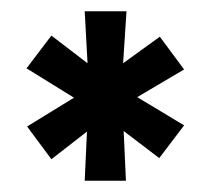

<svg xmlns="http://www.w3.org/2000/svg" viewBox="-20 -715 392 340"><path d="M130 -395 134 -482 71 -433 28 -491 111 -542 27 -594 71 -652 135 -603 130 -695H204L198 -603L263 -650L306 -592L223 -543L306 -493L262 -435L199 -483L203 -395Z"/></svg>

Font: Staatliches
Style: Regular
Weight: 400
Designer: Brian LaRossa & Erica Carras
Foundry: Type Brut Foundry
Version: Version 1.000; ttfautohint (v1.8.2) -l 8 -r 50 -G 200 -x 14 